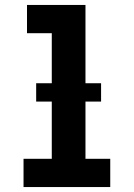

<svg xmlns="http://www.w3.org/2000/svg" viewBox="-20 -755 540 775"><path d="M75 0V-114H189V-621H89V-735H325V-114H425V0ZM126 -345V-419H388V-345Z"/></svg>

Font: Iosevka SS18 Heavy
Style: Regular
Weight: 900
Monospace: yes
Designer: Belleve Invis
Foundry: Belleve Invis
Version: Version 25.1.1; ttfautohint (v1.8.4)